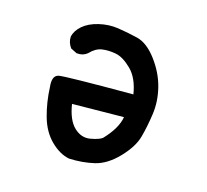

<svg xmlns="http://www.w3.org/2000/svg" viewBox="-72 -519 644 598"><g transform="rotate(15 250.0 -220.0)"><path d="M197 -4Q166 -10 137.5 -38Q109 -66 96.5 -110.5Q84 -155 82 -204Q78 -241 99.5 -245Q121 -249 339 -249Q331 -300 304 -326.5Q277 -353 253 -357.5Q229 -362 208.5 -359Q188 -356 170 -337Q156 -325 135 -327L115 -337Q103 -353 104 -372Q108 -392 127 -408.5Q146 -425 177.5 -432.5Q209 -440 239.5 -435.5Q270 -431 303.5 -423Q337 -415 367 -375Q397 -335 408 -291Q419 -247 413 -205Q407 -163 397.5 -128.5Q388 -94 352.5 -57Q317 -20 278.5 -11Q240 -2 197 -4ZM283 -94Q323 -136 329 -173L162 -171Q170 -120 193.5 -98Q217 -76 245 -81Q273 -86 283 -94Z"/></g></svg>

Font: NaniFont Regular
Style: Regular
Weight: 400
Designer: Nanigashitei
Version: Version 1.036